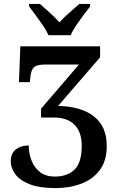

<svg xmlns="http://www.w3.org/2000/svg" viewBox="-20 -951 607 982"><path d="M228 -771Q218 -794 200 -820.5Q182 -847 162.5 -873Q143 -899 129 -918V-931H184Q206 -912 234.5 -886Q263 -860 284 -837Q305 -860 334.5 -886Q364 -912 386 -931H441V-918Q426 -899 406.5 -873Q387 -847 369 -820.5Q351 -794 342 -771ZM264 11Q179 11 128.5 -10Q78 -31 56.5 -62.5Q35 -94 35 -125Q35 -167 61 -187Q87 -207 127 -207Q127 -167 141 -130.5Q155 -94 184.5 -71Q214 -48 261 -48Q324 -48 361 -83.5Q398 -119 398 -205Q398 -276 361 -313Q324 -350 255 -350H190V-395L384 -621H211Q171 -621 155 -608Q139 -595 135 -555L133 -531H77L84 -714H492V-658L277 -409Q394 -407 460 -356Q526 -305 526 -204Q526 -129 490.5 -81.5Q455 -34 395.5 -11.5Q336 11 264 11Z"/></svg>

Font: Noto Serif SemiCondensed SemiBold
Style: Regular
Weight: 600
Width: 4
Designer: Monotype Design Team
Foundry: Monotype Imaging Inc.
Version: Version 2.013; ttfautohint (v1.8.4.7-5d5b)